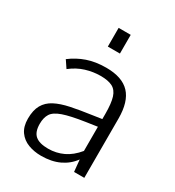

<svg xmlns="http://www.w3.org/2000/svg" viewBox="-174 -807 837 920"><g transform="rotate(30 244.5 -346.5)"><path d="M194.8 12.2Q156.2 12.2 123.5 -0.2Q90.8 -12.7 71.3 -40Q51.8 -67.4 51.8 -110.8Q51.8 -157.7 68.4 -187Q85 -216.3 117.7 -233.4Q150.4 -250.5 198.5 -260.5Q246.6 -270.5 309.6 -279.3L361.8 -287.1V-316.4Q361.8 -374.5 351.8 -406Q341.8 -437.5 317.9 -450Q293.9 -462.4 252 -462.4Q211.4 -462.4 170.7 -450Q129.9 -437.5 93.3 -408.7Q93.3 -408.7 89.1 -414.8Q85 -420.9 79.8 -428.7Q74.7 -436.5 70.6 -442.4Q66.4 -448.2 66.4 -448.2Q105.5 -478 151.4 -493.9Q197.3 -509.8 255.9 -509.8Q344.2 -509.8 386 -465.3Q427.7 -420.9 427.7 -328.1V0H371.1L364.7 -65.4Q337.4 -27.8 294.9 -7.8Q252.4 12.2 194.8 12.2ZM207 -34.2Q251.5 -34.2 290.3 -52.5Q329.1 -70.8 361.8 -110.8V-244.6L299.8 -235.4Q221.2 -223.6 180.9 -209.5Q140.6 -195.3 127 -173.6Q113.3 -151.9 113.3 -117.7Q113.3 -72.8 136 -53.5Q158.7 -34.2 207 -34.2ZM210.9 -601.1V-704.6H277.8V-601.1Z"/></g></svg>

Font: Pontano Sans Light
Style: Regular
Weight: 300
Designer: Vernon Adams
Foundry: Vernon Adams
Version: Version 2.001